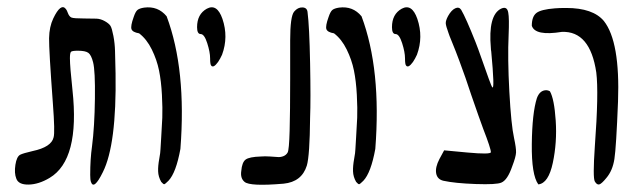

<svg xmlns="http://www.w3.org/2000/svg" viewBox="-20 -753 1748 530"><path d="M229 -270Q229 -314 234 -349Q241 -403 242 -480.5Q243 -558 237 -581Q232 -601 224 -607Q216 -613 195 -613Q179 -613 176 -610Q173 -607 173 -592Q173 -570 180 -505Q201 -312 117 -262Q87 -244 59 -243.5Q31 -243 25 -260Q19 -275 22.5 -298Q26 -321 36 -326Q44 -330 70 -336Q122 -347 128 -374Q132 -388 126 -467Q115 -616 115.5 -647.5Q116 -679 127 -702Q148 -746 162 -728Q165 -724 167 -718Q171 -707 177.5 -704.5Q184 -702 212 -702Q235 -702 246.5 -701.5Q258 -701 269.5 -694.5Q281 -688 285 -681.5Q289 -675 293 -654Q297 -633 297.5 -612.5Q298 -592 299 -550Q302 -354 264 -278Q239 -227 231 -251Q229 -257 229 -270Z M425 -251Q417 -265 416.5 -280Q416 -295 419.5 -314Q423 -333 423 -341Q423 -345 425 -374Q427 -403 428 -428Q429 -453 427 -491Q425 -529 419 -558.5Q413 -588 399 -616.5Q385 -645 364 -661Q346 -664 343 -672.5Q340 -681 349 -706Q354 -721 359.5 -725.5Q365 -730 378 -732Q416 -737 440 -708Q495 -561 478 -342Q466 -276 445 -254Q436 -245 433.5 -244.5Q431 -244 425 -251Z M563 -572Q560 -575 560 -592Q560 -609 552 -634Q544 -659 534 -659Q524 -659 524 -678Q524 -714 551 -729Q579 -744 594 -701Q611 -651 593 -602Q588 -591 582 -582Q569 -564 563 -572Z M655 -251Q643 -261 646 -281Q648 -305 658 -312.5Q668 -320 700 -321Q711 -322 725.5 -321Q740 -320 747.5 -319.5Q755 -319 762.5 -322Q770 -325 774 -332Q778 -339 779.5 -392Q781 -445 781 -536Q781 -627 781 -642Q781 -708 792 -721Q802 -733 815 -732.5Q828 -732 829 -719Q834 -681 836 -579Q838 -477 836 -428Q835 -323 827 -296Q813 -251 763 -246Q670 -238 655 -251Z M963 -251Q955 -265 954.5 -280Q954 -295 957.5 -314Q961 -333 961 -341Q961 -345 963 -374Q965 -403 966 -428Q967 -453 965 -491Q963 -529 957 -558.5Q951 -588 937 -616.5Q923 -645 902 -661Q884 -664 881 -672.5Q878 -681 887 -706Q892 -721 897.5 -725.5Q903 -730 916 -732Q954 -737 978 -708Q1033 -561 1016 -342Q1004 -276 983 -254Q974 -245 971.5 -244.5Q969 -244 963 -251Z M1101 -572Q1098 -575 1098 -592Q1098 -609 1090 -634Q1082 -659 1072 -659Q1062 -659 1062 -678Q1062 -714 1089 -729Q1117 -744 1132 -701Q1149 -651 1131 -602Q1126 -591 1120 -582Q1107 -564 1101 -572Z M1204 -254Q1187 -258 1184 -274.5Q1181 -291 1193 -314L1206 -338L1270 -332Q1335 -326 1335 -333Q1335 -343 1314 -397Q1309 -411 1300.5 -434.5Q1292 -458 1281 -490.5Q1270 -523 1265 -538Q1258 -558 1248 -585Q1238 -612 1228.5 -635Q1219 -658 1218 -662Q1211 -681 1210.5 -688.5Q1210 -696 1217 -709Q1226 -725 1236.5 -730Q1247 -735 1253 -726Q1266 -704 1293 -636Q1299 -621 1310 -589.5Q1321 -558 1329 -536Q1337 -514 1339 -512Q1346 -504 1336 -611Q1335 -616 1335 -620Q1327 -711 1363 -729Q1380 -737 1383 -718Q1386 -703 1384 -656Q1381 -592 1386 -500Q1391 -408 1399 -372Q1405 -344 1404.5 -332Q1404 -320 1394 -294Q1381 -256 1364 -249Q1351 -243 1293.5 -245Q1236 -247 1204 -254Z M1543 -731Q1617 -731 1647 -695Q1692 -638 1686 -473Q1681 -346 1676 -314Q1671 -282 1654 -262Q1641 -246 1634.5 -244Q1628 -242 1622 -252Q1616 -262 1622 -349Q1633 -497 1626 -553Q1609 -668 1531 -665Q1457 -653 1448 -682Q1448 -707 1460.5 -717Q1473 -727 1512 -730Q1523 -731 1543 -731ZM1488 -504Q1493 -504 1498 -501Q1510 -480 1514 -420Q1518 -360 1506 -303.5Q1494 -247 1466 -244Q1447 -270 1448 -355.5Q1449 -441 1462 -482Q1470 -504 1488 -504Z"/></svg>

Font: Amit
Style: Regular
Weight: 400
Version: Version 1.1